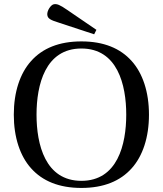

<svg xmlns="http://www.w3.org/2000/svg" viewBox="-20 -911 802 946"><path d="M213 -838C215 -819 229 -812 274 -798L444 -742L455 -764L310 -863C275 -887 261 -893 245 -890C230 -887 211 -858 213 -838ZM48 -346C48 -234 79 -142 133 -82C189 -19 271 15 381 15C491 15 573 -19 629 -82C683 -142 714 -234 714 -346C714 -458 683 -550 629 -610C573 -673 491 -707 381 -707C271 -707 189 -673 133 -610C79 -550 48 -458 48 -346ZM160 -346C160 -493 203 -672 381 -672C559 -672 602 -493 602 -346C602 -199 559 -20 381 -20C203 -20 160 -199 160 -346Z"/></svg>

Font: Lingua Franca
Style: Regular
Weight: 400
Version: Version 1.19